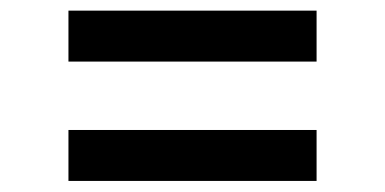

<svg xmlns="http://www.w3.org/2000/svg" viewBox="-20 -462 706 352"><path d="M105.5 -130.3V-223.7H560.4V-130.3ZM105.5 -349.1V-442.5H560.4V-349.1Z"/></svg>

Font: Inter Zeller Medium
Style: Regular
Weight: 500
Designer: Rasmus Andersson; Joe Bland
Foundry: zeller
Version: Version 3.015;git-dec3a8cb1